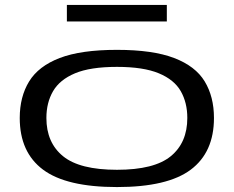

<svg xmlns="http://www.w3.org/2000/svg" viewBox="-20 -748 947 778"><path d="M60 -270Q60 -356 98 -418Q136 -480 222 -513Q308 -546 454 -546Q599 -546 685.5 -513Q772 -480 809.5 -418Q847 -356 847 -270Q847 -131 753 -60.5Q659 10 454 10Q249 10 154.5 -60.5Q60 -131 60 -270ZM168 -270Q168 -170 235.5 -115Q303 -60 454 -60Q605 -60 672 -115Q739 -170 739 -270Q739 -332 712.5 -378.5Q686 -425 623.5 -451Q561 -477 454 -477Q346 -477 284 -451Q222 -425 195 -378.5Q168 -332 168 -270ZM251 -661V-728H656V-661Z"/></svg>

Font: Georama ExtraExtended
Style: Regular
Weight: 400
Width: 8
Designer: Jean-Baptiste Levee
Foundry: Production Type
Version: Version 1.000